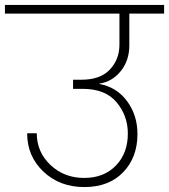

<svg xmlns="http://www.w3.org/2000/svg" viewBox="-52 -760 685 778"><path d="M-32 -705V-740H613V-705H472V-576Q472 -515 437.5 -472Q403 -429 350 -421V-420Q421 -407 463 -350Q505 -293 505 -217Q505 -122 447 -62Q389 -2 290 -2Q190 -2 124 -64.5Q58 -127 58 -220H97Q97 -144 152.5 -91.5Q208 -39 289 -39Q369 -39 417.5 -89Q466 -139 466 -219Q466 -291 420.5 -345.5Q375 -400 283 -400H244V-437H279Q354 -437 393 -478Q432 -519 432 -580V-705Z"/></svg>

Font: Poppins ExtraLight
Style: Regular
Weight: 275
Designer: Ninad Kale (Devanagari), Jonny Pinhorn (Latin)
Foundry: Indian Type Foundry
Version: Version 3.200;PS 1.000;hotconv 16.6.54;makeotf.lib2.5.65590